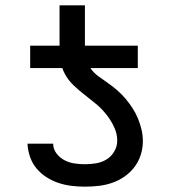

<svg xmlns="http://www.w3.org/2000/svg" viewBox="-20 -691 640 719"><path d="M496 -436H93V-520H203V-671H298V-520H496ZM298 8Q273 8 248 5Q223 2 199 -6Q175 -14 154 -27.5Q133 -41 117 -60Q101 -79 92.5 -103.5Q84 -128 83 -153H179Q179 -133 191.5 -116.5Q204 -100 221.5 -91Q239 -82 258.5 -79Q278 -76 298 -76Q319 -76 340 -79.5Q361 -83 379 -94Q397 -105 408 -124Q419 -143 419 -164Q419 -191 407 -216Q395 -241 378 -262.5Q361 -284 340 -301.5Q319 -319 297.5 -335.5Q276 -352 256 -371Q236 -390 223 -414Q210 -438 206.5 -465.5Q203 -493 203 -520H298Q298 -498 302 -476Q306 -454 318.5 -436Q331 -418 349 -405Q367 -392 385 -379.5Q403 -367 419.5 -352.5Q436 -338 450 -321.5Q464 -305 476 -286.5Q488 -268 496.5 -247.5Q505 -227 510 -205.5Q515 -184 515 -162Q515 -136 507 -111Q499 -86 483.5 -65.5Q468 -45 446.5 -30Q425 -15 400.5 -6.5Q376 2 350 5Q324 8 298 8Z"/></svg>

Font: Iosevka Fixed Medium Extended
Style: Regular
Weight: 500
Width: 7
Monospace: yes
Designer: Belleve Invis
Foundry: Belleve Invis
Version: Version 24.1.1; ttfautohint (v1.8.4)